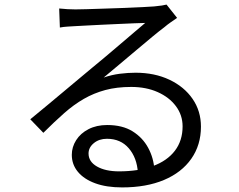

<svg xmlns="http://www.w3.org/2000/svg" viewBox="-20 -774 1040 837"><path d="M238 -737Q255 -735 274.5 -734Q294 -733 309 -733Q324 -733 358.5 -734Q393 -735 436.5 -736.5Q480 -738 523.5 -739.5Q567 -741 601.5 -743Q636 -745 652 -746Q674 -748 686 -750Q698 -752 706 -754L752 -696Q739 -687 724.5 -677Q710 -667 696 -655Q677 -641 645 -614.5Q613 -588 574.5 -555.5Q536 -523 499 -492Q462 -461 432 -436Q467 -448 502.5 -452.5Q538 -457 571 -457Q654 -457 718.5 -426.5Q783 -396 819.5 -343Q856 -290 856 -222Q856 -142 814 -82Q772 -22 695 10.5Q618 43 512 43Q444 43 395 25Q346 7 319.5 -25Q293 -57 293 -99Q293 -133 312 -163Q331 -193 366 -211Q401 -229 447 -229Q514 -229 558 -201.5Q602 -174 626 -129.5Q650 -85 653 -34L581 -22Q577 -86 541.5 -127.5Q506 -169 446 -169Q412 -169 389 -150Q366 -131 366 -105Q366 -69 403 -48Q440 -27 499 -27Q584 -27 646.5 -50Q709 -73 742.5 -117Q776 -161 776 -223Q776 -272 747 -311Q718 -350 667.5 -372.5Q617 -395 552 -395Q489 -395 439 -381.5Q389 -368 345.5 -343Q302 -318 259.5 -280.5Q217 -243 169 -195L112 -254Q143 -279 180.5 -310.5Q218 -342 256 -373.5Q294 -405 326.5 -432.5Q359 -460 381 -478Q402 -495 433.5 -521.5Q465 -548 499 -577Q533 -606 563.5 -632Q594 -658 613 -674Q597 -674 566 -672.5Q535 -671 497 -669.5Q459 -668 421.5 -666Q384 -664 353.5 -662.5Q323 -661 307 -660Q291 -659 274 -658Q257 -657 241 -654Z"/></svg>

Font: Noto Sans JP Thin
Style: Regular
Weight: 400
Version: Version 2.004-H2;hotconv 1.0.118;makeotfexe 2.5.65603